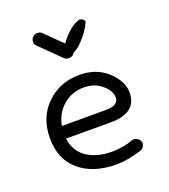

<svg xmlns="http://www.w3.org/2000/svg" viewBox="-120 -713 711 808"><g transform="rotate(-20 235.5 -309.0)"><path d="M266 8Q162 8 100 -44Q38 -96 38 -191Q38 -284 97.5 -342Q157 -400 245 -400Q321 -400 370 -354.5Q419 -309 419 -259Q419 -167 302 -167H101Q109 -109 153 -79Q197 -49 266 -49Q314 -49 358 -65Q369 -69 380 -64Q391 -59 395 -49Q400 -38 394.5 -27Q389 -16 378 -12Q311 8 266 8ZM245 -344Q191 -344 152 -310.5Q113 -277 103 -223H302Q357 -223 357 -259Q357 -289 324 -316.5Q291 -344 245 -344ZM208 -489Q195 -501 163.5 -533Q132 -565 118 -578Q110 -585 110 -597.5Q110 -610 119 -618Q127 -626 139.5 -626Q152 -626 160 -618L235 -544Q250 -567 270 -585Q293 -608 323 -618Q331 -619 338.5 -614Q346 -609 347 -601Q329 -560 291 -522Q275 -506 255 -496L250 -489Q242 -481 229 -481Q216 -481 208 -489Z"/></g></svg>

Font: Hoogli Medium
Style: Regular
Weight: 500
Designer: Anand Singh Naorem
Foundry: Brand New Type
Version: Version 1.00 b007